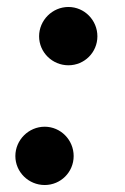

<svg xmlns="http://www.w3.org/2000/svg" viewBox="-20 -518 357 550"><path d="M259 -414C259 -460 222 -498 176 -498C130 -498 92 -460 92 -414C92 -368 130 -331 176 -331C222 -331 259 -368 259 -414ZM191 -71C191 -117 154 -155 108 -155C62 -155 24 -117 24 -71C24 -25 62 12 108 12C154 12 191 -25 191 -71Z"/></svg>

Font: Veleka
Style: Bold Italic
Weight: 700
Italic angle: -12°
Designer: Stefan Peev, Context Ltd, 2016; SIL International, 1997-2014.
Foundry: Stefan Peev, Context Ltd, 2016
Version: Version 5.000